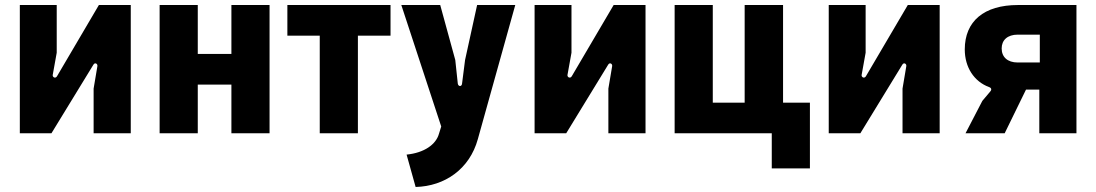

<svg xmlns="http://www.w3.org/2000/svg" viewBox="-20 -531 4367 765"><path d="M59 0H185L352 -273C358 -284 370 -277 368 -267L353 -178V0H501V-511H374L207 -227C201 -217 189 -223 190 -232L206 -321V-511H59Z M616 0H768V-194H902V0H1054V-511H902V-316H768V-511H616Z M1254 0H1406V-389H1536V-511H1125V-389H1254Z M1600 85 1636 214C1752 211 1851 143 1884 23L2033 -511H1881L1833 -292L1821 -198C1820 -185 1806 -185 1804 -198L1794 -292L1734 -511H1579L1738 -27L1729 2C1717 45 1670 78 1600 85Z M2110 0H2236L2403 -273C2409 -284 2421 -277 2419 -267L2404 -178V0H2552V-511H2425L2258 -227C2252 -217 2240 -223 2241 -232L2257 -321V-511H2110Z M2668 0H3055V140H3207V-122H3100V-511H2947V-122H2820V-511H2668Z M3282 0H3408L3575 -273C3581 -284 3593 -277 3591 -267L3576 -178V0H3724V-511H3597L3430 -227C3424 -217 3412 -223 3413 -232L3429 -321V-511H3282Z M3827 0H3983L4068 -174H4121V0H4269V-511H4036C3900 -511 3824 -446 3824 -334C3824 -263 3861 -206 3921 -184C3930 -181 3932 -174 3926 -167L3894 -129ZM4035 -282C3994 -282 3971 -304 3971 -338C3971 -371 3994 -393 4035 -393H4123V-282Z"/></svg>

Font: Finlandica
Style: Bold
Weight: 700
Designer: Niklas Ekholm, Juho Hiilivirta, Jaakko Suomalainen
Foundry: Helsinki Type Studio
Version: Version 2.000;Glyphs 3.2 (3202)